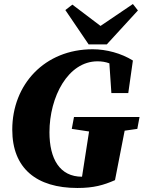

<svg xmlns="http://www.w3.org/2000/svg" viewBox="-20 -917 714 955"><path d="M41 -272C41 -79 162 18 365 18C446 18 495 4 552 -21L600 -267L663 -276L674 -335H348L337 -276L423 -263C414 -202 404 -142 395 -83L388 -38C277 -38 226 -127 226 -259C226 -435 318 -612 465 -612C486 -612 505 -609 524 -602L534 -454H618L641 -616C583 -652 509 -672 441 -672C202 -672 41 -497 41 -272ZM340 -894 305 -867 421 -696H511L666 -865L641 -897L480 -788Z"/></svg>

Font: Source Serif Pro Black
Style: Italic
Weight: 900
Italic angle: -12°
Designer: Frank Grießhammer
Foundry: Adobe Systems Incorporated
Version: Version 3.001;hotconv 1.0.111;makeotfexe 2.5.65597